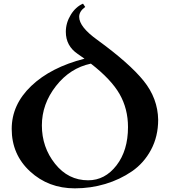

<svg xmlns="http://www.w3.org/2000/svg" viewBox="-20 -1006 931 1050"><path d="M389 24Q245 24 144.5 -68.5Q44 -161 44 -301Q44 -434 151 -536Q258 -638 442 -685L405 -711Q340 -755 340 -832Q340 -881 367 -925Q394 -969 434 -986L446 -968Q413 -944 413 -914Q413 -859 512 -788Q688 -660 765.5 -564Q843 -468 845 -351Q845 -260 806 -187Q767 -114 701.5 -69Q636 -24 556 0Q476 24 389 24ZM680 -311Q680 -411 634 -491.5Q588 -572 477 -658Q363 -634 286 -535.5Q209 -437 209 -320Q209 -201 281 -110.5Q353 -20 462 -20Q554 -20 617 -101.5Q680 -183 680 -311Z"/></svg>

Font: Uncial Antiqua
Style: Regular
Weight: 400
Designer: Astigmatic (AOETI)
Foundry: Astigmatic (AOETI)
Version: Version 1.000